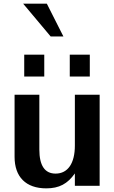

<svg xmlns="http://www.w3.org/2000/svg" viewBox="-20 -1020 626 1054"><path d="M527 -500H391V-221C391 -124 353 -67 285 -67C226 -67 196 -111 196 -199V-500H60V-159C60 -49 122 14 234 14C305 14 351 -11 391 -68V0H527ZM113 -600H223V-720H113ZM363 -600H473V-720H363ZM328 -820 237 -1000H107L258 -820Z"/></svg>

Font: Perun
Style: Bold
Weight: 700
Foundry: Copyright (c) Stefan Peev, Context Ltd, 2016
Version: Version 1.089